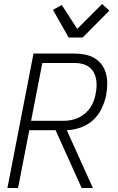

<svg xmlns="http://www.w3.org/2000/svg" viewBox="-20 -937 590 957"><path d="M70 0H17L147 -670H353Q380 -670 406 -664.5Q432 -659 453 -646Q474 -633 488.5 -612.5Q503 -592 509 -567.5Q515 -543 514.5 -516Q514 -489 509 -462Q502 -428 486 -395Q470 -362 443 -337.5Q416 -313 381 -301Q346 -289 313 -288L443 0H387L257 -288H126ZM135 -335H299Q317 -335 335 -338.5Q353 -342 370.5 -350Q388 -358 403.5 -371Q419 -384 430 -400.5Q441 -417 447.5 -435Q454 -453 457 -471Q461 -490 461.5 -509Q462 -528 458.5 -545.5Q455 -563 446 -578.5Q437 -594 422.5 -604Q408 -614 390.5 -618.5Q373 -623 354 -623H191ZM322 -750 244 -888 288 -912 365 -793 489 -917 525 -884 392 -750Z"/></svg>

Font: Lode Dark Term
Style: Italic
Weight: 400
Italic angle: -11°
Monospace: yes
Designer: Belleve Invis
Foundry: Belleve Invis
Version: Version 29.2.0